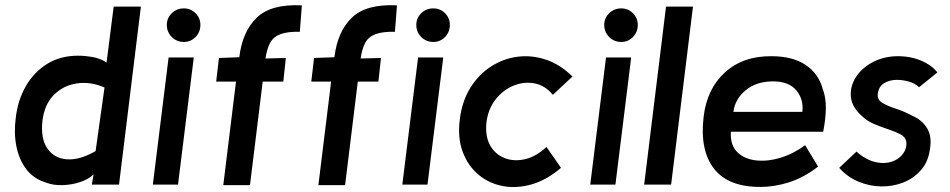

<svg xmlns="http://www.w3.org/2000/svg" viewBox="-20 -726 3734 755"><path d="M161 -8Q112 -23 83.5 -60.5Q55 -98 44.5 -150.5Q34 -203 42 -263Q50 -332 81.5 -387Q113 -442 165 -474.5Q217 -507 287 -507Q314 -507 345 -501.5Q376 -496 399 -480L427 -700H534L448 0H341L348 -40Q328 -21 295 -10Q262 1 225.5 2Q189 3 161 -8ZM356 -132 391 -382Q335 -406 282 -398Q229 -390 192 -353Q155 -316 147 -252Q139 -182 166 -142.5Q193 -103 243.5 -99.5Q294 -96 356 -132Z M703 -561Q675 -561 655.5 -580.5Q636 -600 636 -628Q636 -655 655.5 -674Q675 -693 703 -693Q730 -693 749 -674Q768 -655 768 -628Q768 -600 749 -580.5Q730 -561 703 -561ZM680 0H581L643 -500H742Z M1159 -601Q1111 -602 1083.5 -592Q1056 -582 1043 -559Q1030 -536 1024 -496L1104 -498L1094 -405H1013L963 2H858L908 -405H830L841 -498L921 -501Q933 -602 989.5 -656.5Q1046 -711 1167 -705Z M1533 -601Q1485 -602 1457.5 -592Q1430 -582 1417 -559Q1404 -536 1398 -496L1478 -498L1468 -405H1387L1337 2H1232L1282 -405H1204L1215 -498L1295 -501Q1307 -602 1363.5 -656.5Q1420 -711 1541 -705ZM1684 -561Q1656 -561 1636.5 -580.5Q1617 -600 1617 -628Q1617 -655 1636.5 -674Q1656 -693 1684 -693Q1711 -693 1730 -674Q1749 -655 1749 -628Q1749 -600 1730 -580.5Q1711 -561 1684 -561ZM1661 0H1562L1624 -500H1723Z M2186 -66Q2130 -18 2070.5 -1Q2011 16 1956.5 5.5Q1902 -5 1861 -39.5Q1820 -74 1799.5 -129Q1779 -184 1788 -256Q1797 -329 1830 -381.5Q1863 -434 1911.5 -465Q1960 -496 2016 -503Q2072 -510 2128 -491Q2184 -472 2231 -425L2154 -353Q2124 -390 2082.5 -398Q2041 -406 2000 -389.5Q1959 -373 1929.5 -336Q1900 -299 1893 -246Q1887 -191 1907 -155Q1927 -119 1964 -104.5Q2001 -90 2044.5 -100Q2088 -110 2129 -148Z M2423 -561Q2395 -561 2375.5 -580.5Q2356 -600 2356 -628Q2356 -655 2375.5 -674Q2395 -693 2423 -693Q2450 -693 2469 -674Q2488 -655 2488 -628Q2488 -600 2469 -580.5Q2450 -561 2423 -561ZM2400 0H2301L2363 -500H2462Z M2619 0H2513L2599 -700H2705Z M3217 -208H2854Q2851 -156 2878.5 -128.5Q2906 -101 2951.5 -95.5Q2997 -90 3048.5 -105.5Q3100 -121 3146 -155L3197 -71Q3140 -27 3082.5 -9Q3025 9 2972 9Q2844 10 2787.5 -63Q2731 -136 2747 -268Q2760 -377 2831 -441.5Q2902 -506 3014 -505Q3096 -505 3147.5 -471Q3199 -437 3216 -374Q3228 -341 3227.5 -300Q3227 -259 3217 -208ZM3020 -406Q2954 -406 2912 -371Q2870 -336 2864 -286H3135Q3141 -335 3111.5 -370.5Q3082 -406 3020 -406Z M3280 -66 3348 -130Q3397 -85 3454 -85Q3495 -86 3521 -110.5Q3547 -135 3544 -168Q3541 -187 3521.5 -197.5Q3502 -208 3474.5 -217Q3447 -226 3418 -238Q3389 -250 3368 -271Q3330 -305 3326 -344.5Q3322 -384 3344 -420Q3366 -456 3408 -479.5Q3450 -503 3504 -505Q3558 -506 3601 -488Q3644 -470 3666 -441L3594 -383Q3577 -399 3553 -405.5Q3529 -412 3507 -412Q3479 -412 3457.5 -399.5Q3436 -387 3432 -359Q3428 -335 3449 -322Q3470 -309 3503 -298.5Q3536 -288 3569 -270Q3606 -254 3626 -221Q3646 -188 3636 -135Q3629 -88 3600.5 -56Q3572 -24 3531 -8Q3490 8 3444 7Q3398 6 3355 -12Q3312 -30 3280 -66Z"/></svg>

Font: Kulim Park SemiBold
Style: Italic
Weight: 600
Italic angle: -8°
Designer: Noponies / Dale Sattler
Foundry: Noponies
Version: Version 1.000; ttfautohint (v1.8.3)